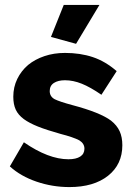

<svg xmlns="http://www.w3.org/2000/svg" viewBox="-20 -750 539 780"><path d="M239 -730 187 -600 289 -572 384 -730ZM477 -160Q477 -193 466 -217Q455 -241 431 -260Q387 -293 274 -323Q222 -337 202 -347Q182 -358 182 -380Q182 -402 199 -413Q216 -424 244 -424Q277 -424 312 -410Q347 -396 392 -365L454 -461Q408 -501 357 -518Q306 -535 244 -535Q199 -535 160.5 -522Q122 -509 94 -486Q66 -462 50 -429Q34 -396 34 -357Q34 -326 44 -304.5Q54 -283 77 -266Q99 -250 134 -236Q169 -222 226 -206Q277 -193 302 -180Q323 -167 323 -146Q323 -125 306 -114Q289 -103 258 -103Q177 -103 77 -172L20 -74Q64 -34 128.5 -12Q193 10 262 10Q361 10 419 -36Q477 -82 477 -160Z"/></svg>

Font: RT Raleway ExtraBold
Style: Regular
Weight: 400
Designer: Matt McInerney, Pablo Impallari, Rodrigo Fuenzalida — Edited by Milan Moffatt in April 2016
Foundry: Matt McInerney, Pablo Impallari, Rodrigo Fuenzalida — Edited by Milan Moffatt in April 2016
Version: Version 3.001